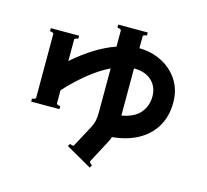

<svg xmlns="http://www.w3.org/2000/svg" viewBox="-120 -930 1240 1149"><g transform="rotate(15 500.0 -355.5)"><path d="M612 -131Q605 -111 592 -87L524 41Q523 42 523 44Q523 49 529 54.5Q535 60 540 63L531 80L371 -11L381 -27Q389 -21 398 -21Q405 -21 406 -25L475 -154Q489 -180 493.5 -202Q498 -224 498 -259V-526Q430 -493 363 -437.5Q296 -382 242 -322V-241Q242 -236 249.5 -233Q257 -230 265 -230V-211H90V-230Q98 -230 105.5 -233Q113 -236 113 -241V-636Q113 -641 105.5 -644Q98 -647 90 -647V-666H265V-647Q257 -647 249.5 -644Q242 -641 242 -636V-503Q372 -617 498 -661V-761Q498 -766 490 -769Q482 -772 474 -772V-791H657V-772Q649 -772 641 -769Q633 -766 633 -761V-687Q705 -687 769.5 -655.5Q834 -624 873.5 -564.5Q913 -505 913 -424Q913 -339 875 -275.5Q837 -212 769 -175.5Q701 -139 612 -131ZM783 -428Q783 -488 743 -525Q703 -562 635 -562H633V-283V-270Q712 -284 747.5 -327Q783 -370 783 -428Z"/></g></svg>

Font: Aoboshi One
Style: Regular
Weight: 400
Designer: IKIMOJI
Foundry: Natsumi Matsuba
Version: Version 1.000; ttfautohint (v1.8.3)